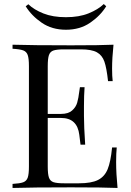

<svg xmlns="http://www.w3.org/2000/svg" viewBox="-20 -929 649 949"><path d="M561 0Q493 -3 332 -3Q140 -3 42 0V-20Q78 -22 94.5 -28Q111 -34 117 -51Q123 -68 123 -106V-602Q123 -640 117 -657Q111 -674 94.5 -680Q78 -686 42 -688V-708Q140 -705 332 -705Q479 -705 541 -708Q534 -642 534 -590Q534 -551 537 -528H514Q507 -593 496 -624.5Q485 -656 459 -670.5Q433 -685 380 -685H297Q261 -685 244.5 -679.5Q228 -674 222 -657Q216 -640 216 -602V-366H282Q317 -366 336 -382.5Q355 -399 361.5 -421.5Q368 -444 372 -478L375 -498H398Q395 -456 395 -404V-356Q395 -305 401 -214H378Q377 -221 372 -262.5Q367 -304 344.5 -325Q322 -346 282 -346H216V-106Q216 -68 222 -51Q228 -34 244.5 -28.5Q261 -23 297 -23H370Q432 -23 464.5 -39.5Q497 -56 512 -92.5Q527 -129 534 -200H557Q554 -173 554 -128Q554 -71 561 0ZM505 -898Q476 -851 425.5 -816.5Q375 -782 306 -782Q237 -782 186.5 -816.5Q136 -851 107 -898L120 -908Q148 -881 194.5 -862.5Q241 -844 306 -844Q371 -844 418 -863Q465 -882 493 -909Z"/></svg>

Font: Playfair Display SC
Style: Regular
Weight: 400
Designer: Claus Eggers Sørensen
Foundry: Claus Eggers Sørensen
Version: Version 1.200; ttfautohint (v1.6)